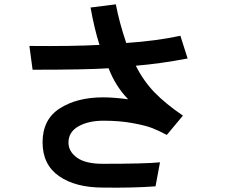

<svg xmlns="http://www.w3.org/2000/svg" viewBox="-20 -809 1040 883"><path d="M115.2 -597.7Q313.5 -595.7 437.5 -602.5Q413.1 -679.7 396.5 -774.4L512.7 -789.1Q528.3 -707 560.5 -611.3Q702.1 -621.1 809.6 -644.5L842.8 -540Q713.9 -515.6 604.5 -506.8Q640.6 -435.5 691.4 -383.3Q742.2 -331.1 821.3 -277.3L747.1 -188.5Q710 -208 680.7 -219.7Q651.4 -231.4 590.8 -242.7Q530.3 -253.9 456.1 -253.9Q386.7 -253.9 340.8 -228Q294.9 -202.1 294.9 -153.3Q294.9 -112.3 334 -84Q373 -55.7 452.1 -55.7Q648.4 -55.7 715.8 -62.5L695.3 47.9Q591.8 55.7 454.1 53.7Q327.1 53.7 251.5 1Q175.8 -51.8 175.8 -154.3Q175.8 -259.8 254.9 -310.5Q334 -361.3 455.1 -361.3Q501 -361.3 569.3 -352.5Q510.7 -413.1 479.5 -495.1Q378.9 -488.3 129.9 -488.3Z"/></svg>

Font: Gothic A1
Style: Bold
Weight: 700
Version: Version 2.50